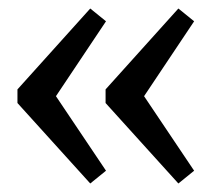

<svg xmlns="http://www.w3.org/2000/svg" viewBox="-20 -546 488 451"><path d="M192 -526 229 -496 92 -291V-349L229 -145L192 -115L21 -304V-336ZM399 -526 436 -496 299 -291V-349L436 -145L399 -115L228 -304V-336Z"/></svg>

Font: Pathway Extreme 28pt Medium
Style: Regular
Weight: 500
Designer: Eduardo Rodriguez Tunni
Foundry: Eduardo Rodriguez Tunni
Version: Version 1.001;gftools[0.9.26]